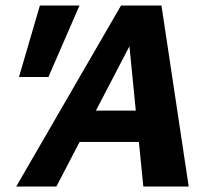

<svg xmlns="http://www.w3.org/2000/svg" viewBox="-20 -678 767 698"><path d="M501 0 444 -576H485L185 0H39L420 -658H567L666 0ZM186 -162 251 -276H535L567 -162ZM156 -398H49L125 -658H269Z"/></svg>

Font: Ysabeau Infant ExtraBold
Style: Italic
Weight: 800
Italic angle: -12°
Designer: Christian Thalmann (Catharsis Fonts)
Version: Version 2.001;gftools[0.9.30]; featfreeze: ss01,ss02,lnum